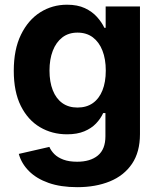

<svg xmlns="http://www.w3.org/2000/svg" viewBox="-20 -568 666 803"><path d="M303.2 214.8Q233.9 214.8 183.3 197Q132.8 179.2 101.3 147.7Q69.8 116.2 58.6 75.7L186.5 46.4Q193.4 62.5 207.5 76.7Q221.7 90.8 245.1 99.6Q268.6 108.4 302.7 108.4Q357.9 108.4 389.4 82.3Q420.9 56.2 420.9 2V-95.2H411.6Q400.9 -71.8 381.6 -51.5Q362.3 -31.2 332.5 -18.8Q302.7 -6.3 260.3 -6.3Q197.8 -6.3 147.2 -36.1Q96.7 -65.9 67.1 -125Q37.6 -184.1 37.6 -272Q37.6 -361.8 67.9 -423.3Q98.1 -484.9 148.4 -516.6Q198.7 -548.3 260.3 -548.3Q304.2 -548.3 335 -533.9Q365.7 -519.5 385.7 -497.1Q405.8 -474.6 416.5 -451.7H421.9V-541H565.4V-7.3Q565.4 67.9 532 117.2Q498.5 166.5 439.2 190.7Q379.9 214.8 303.2 214.8ZM304.2 -118.2Q341.8 -118.2 368.2 -136.7Q394.5 -155.3 408.4 -189.9Q422.4 -224.6 422.4 -272.9Q422.4 -320.8 408.4 -356.4Q394.5 -392.1 368.2 -411.9Q341.8 -431.6 304.2 -431.6Q266.6 -431.6 240.5 -411.4Q214.4 -391.1 200.7 -355.5Q187 -319.8 187 -272.9Q187 -225.6 200.7 -190.7Q214.4 -155.8 240.5 -137Q266.6 -118.2 304.2 -118.2Z"/></svg>

Font: Inter 17pt
Style: Bold
Weight: 700
Version: Version 4.001;git-66647c0bb